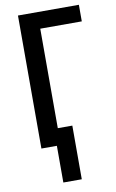

<svg xmlns="http://www.w3.org/2000/svg" viewBox="-99 -766 611 1015"><g transform="rotate(-10 206.5 -258.5)"><path d="M400 -714V-625H177V-91H255V197H156V0H73V-714Z"/></g></svg>

Font: Avrile Sans Condensed Medium
Style: Regular
Weight: 500
Width: 3
Designer: Monotype Design Team
Foundry: Monotype Imaging Inc.
Version: Version 2.001;September 10, 2019;FontCreator 11.5.0.2425 64-